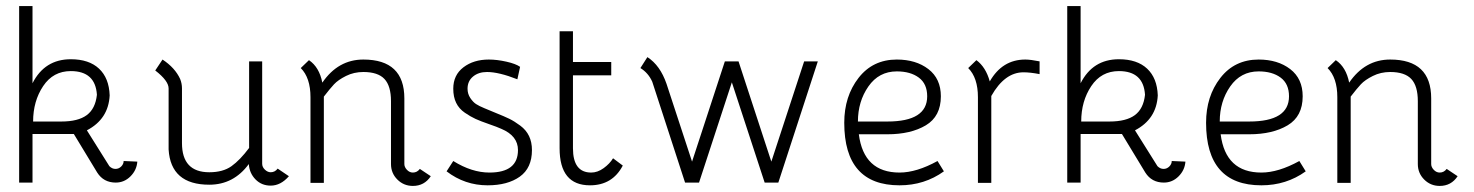

<svg xmlns="http://www.w3.org/2000/svg" viewBox="-20 -602 4853 632"><path d="M432 -70Q430 -42 409.5 -21.5Q389 -1 361 -1Q321 -1 300 -34L223 -161H87V-1H43V-582H87V-328Q127 -407 213 -407Q273 -407 306 -376Q339 -345 341 -288Q337 -210 266 -173L340 -55Q349 -46 360 -46Q371 -46 379 -54Q387 -62 387 -72ZM299 -290Q294 -368 213 -368Q155 -368 122 -318.5Q89 -269 89 -202H182Q237 -202 265.5 -223Q294 -244 299 -290Z M535 -311Q535 -336 491 -370L515 -406Q556 -379 573 -342Q579 -327 579 -311V-131Q579 -35 669 -35Q714 -35 742 -55Q770 -75 800 -115V-400H843V-63Q843 -52 852 -43.5Q861 -35 871 -35Q885 -35 894 -47L931 -22Q904 9 871 9Q841 9 821 -11.5Q801 -32 799 -62Q749 6 669 6Q542 6 535 -110Z M1267 -269Q1267 -319 1245.5 -342Q1224 -365 1176 -365Q1145 -365 1119 -352Q1093 -339 1079.5 -324.5Q1066 -310 1046 -284V0H1002V-282Q1002 -346 970 -378L997 -404Q1031 -381 1041 -330Q1093 -406 1176 -406Q1311 -406 1311 -278V-62Q1311 -52 1319.5 -43Q1328 -34 1339 -34Q1353 -34 1362 -46L1398 -22Q1377 10 1339 10Q1309 10 1288 -11Q1267 -32 1267 -62Z M1731 -108Q1731 -49 1691 -20.5Q1651 8 1585 8Q1510 8 1450 -38L1472 -72Q1533 -34 1591 -34Q1685 -34 1685 -108Q1685 -155 1630 -178Q1617 -184 1589.5 -193.5Q1562 -203 1545.5 -210.5Q1529 -218 1510 -231Q1491 -244 1481.5 -263.5Q1472 -283 1472 -310Q1472 -355 1505.5 -380.5Q1539 -406 1589 -406Q1616 -406 1647 -399Q1678 -392 1692 -382L1683 -341Q1622 -365 1583 -365Q1555 -365 1537 -350Q1519 -335 1519 -310Q1519 -293 1528 -279.5Q1537 -266 1547 -259.5Q1557 -253 1574 -246Q1585 -241 1612.5 -230Q1640 -219 1656.5 -211Q1673 -203 1692.5 -188.5Q1712 -174 1721.5 -154Q1731 -134 1731 -108Z M1922 8Q1822 8 1822 -114V-499H1866V-398H1992V-354H1866V-114Q1866 -34 1926 -34Q1947 -34 1967 -48.5Q1987 -63 1998 -81L2030 -57Q1996 8 1922 8Z M2088 -378 2111 -414Q2153 -387 2174 -326L2258 -70L2366 -400H2411L2519 -70L2627 -400H2672L2542 -1H2497L2389 -331L2281 -1H2235L2127 -333Q2114 -362 2088 -378Z M2941 -34Q2997 -34 3066 -72L3087 -38Q3023 8 2941 8Q2759 8 2759 -198Q2759 -285 2806 -345.5Q2853 -406 2932 -406Q2995 -406 3036 -374.5Q3077 -343 3077 -285Q3077 -219 3027.5 -189.5Q2978 -160 2901 -160H2807Q2823 -34 2941 -34ZM2804 -202H2901Q3032 -202 3032 -285Q3032 -326 3004.5 -346.5Q2977 -367 2932 -367Q2873 -367 2838.5 -317.5Q2804 -268 2804 -202Z M3402 -358Q3371 -364 3349 -364Q3287 -364 3243 -286V0H3199V-282Q3199 -346 3167 -378L3194 -404Q3225 -381 3238 -334Q3279 -406 3355 -406Q3372 -406 3402 -400Z M3882 -70Q3880 -42 3859.5 -21.5Q3839 -1 3811 -1Q3771 -1 3750 -34L3673 -161H3537V-1H3493V-582H3537V-328Q3577 -407 3663 -407Q3723 -407 3756 -376Q3789 -345 3791 -288Q3787 -210 3716 -173L3790 -55Q3799 -46 3810 -46Q3821 -46 3829 -54Q3837 -62 3837 -72ZM3749 -290Q3744 -368 3663 -368Q3605 -368 3572 -318.5Q3539 -269 3539 -202H3632Q3687 -202 3715.5 -223Q3744 -244 3749 -290Z M4132 -34Q4188 -34 4257 -72L4278 -38Q4214 8 4132 8Q3950 8 3950 -198Q3950 -285 3997 -345.5Q4044 -406 4123 -406Q4186 -406 4227 -374.5Q4268 -343 4268 -285Q4268 -219 4218.5 -189.5Q4169 -160 4092 -160H3998Q4014 -34 4132 -34ZM3995 -202H4092Q4223 -202 4223 -285Q4223 -326 4195.5 -346.5Q4168 -367 4123 -367Q4064 -367 4029.5 -317.5Q3995 -268 3995 -202Z M4647 -269Q4647 -319 4625.5 -342Q4604 -365 4556 -365Q4525 -365 4499 -352Q4473 -339 4459.5 -324.5Q4446 -310 4426 -284V0H4382V-282Q4382 -346 4350 -378L4377 -404Q4411 -381 4421 -330Q4473 -406 4556 -406Q4691 -406 4691 -278V-62Q4691 -52 4699.5 -43Q4708 -34 4719 -34Q4733 -34 4742 -46L4778 -22Q4757 10 4719 10Q4689 10 4668 -11Q4647 -32 4647 -62Z"/></svg>

Font: Bhavuka
Style: Regular
Weight: 400
Version: 2.94.0; ttfautohint (v1.2) -l 7 -r 28 -G 50 -x 13 -D deva -f